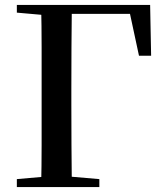

<svg xmlns="http://www.w3.org/2000/svg" viewBox="-20 -755 666 775"><path d="M146 0Q148 -85 148 -169.5Q148 -254 148 -336V-393Q148 -479 148 -564.5Q148 -650 146 -735H270Q269 -651 268.5 -565Q268 -479 268 -393V-336Q268 -255 268.5 -170.5Q269 -86 270 0ZM208 -699V-735H586L590 -530H541L497 -735L555 -699ZM48 0V-32L195 -45H230L381 -32V0ZM48 -704V-735H208V-691H195Z"/></svg>

Font: Noto Serif KR SemiBold
Style: Regular
Weight: 600
Designer: Ryoko NISHIZUKA 西塚涼子 (kana & ideographs); Frank Grießhammer (Latin, Greek & Cyrillic); Wenlong ZHANG 张文龙 (bopomofo); San
Foundry: Adobe
Version: Version 2.003-H1;hotconv 1.1.1;makeotfexe 2.6.0